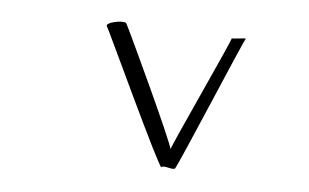

<svg xmlns="http://www.w3.org/2000/svg" viewBox="-31 -379 493 306"><g transform="rotate(5 216.0 -226.0)"><path d="M130 -330C132 -328 233 -110 236 -114C240 -118 255 -110 258 -114C262 -118 349 -326 352 -329C356 -332 327 -326 330 -329C334 -332 244 -140 248 -143C251 -146 162 -336 160 -338C154 -342 126 -336 130 -330Z"/></g></svg>

Font: pokerface
Style: Regular
Weight: 400
Version: Version 1